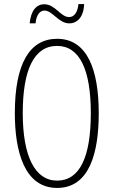

<svg xmlns="http://www.w3.org/2000/svg" viewBox="-20 -915 559 945"><path d="M126 -800H155C159 -843 177 -863 199 -863C239 -863 268 -800 321 -800C360 -800 392 -831 394 -895H366C362 -855 346 -831 320 -831C278 -831 252 -894 198 -894C159 -894 132 -863 126 -800ZM466 -358C466 -569 411 -724 261 -724C126 -724 53 -602 53 -358C53 -170 100 10 261 10C420 10 466 -162 466 -358ZM92 -358C92 -569 146 -689 261 -689C372 -689 427 -572 427 -358C427 -141 372 -26 261 -26C152 -26 92 -146 92 -358Z"/></svg>

Font: Noto Sans Lao UI ExtCond ExtLt
Style: Regular
Weight: 200
Width: 2
Designer: Monotype Design Team
Foundry: Monotype Imaging Inc.
Version: Version 2.000